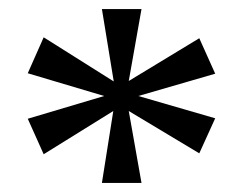

<svg xmlns="http://www.w3.org/2000/svg" viewBox="-20 -780 540 422"><path d="M204 -378 229 -536 76 -441 41 -519 209 -569 41 -619 76 -698 230 -601 204 -760H291L263 -602L418 -696L453 -618L284 -569L453 -520L418 -443L263 -536L291 -378Z"/></svg>

Font: Noto Serif Georgian
Style: Regular
Weight: 400
Designer: Monotype Design Team, Akaki Razmadze
Foundry: Google LLC
Version: Version 2.002